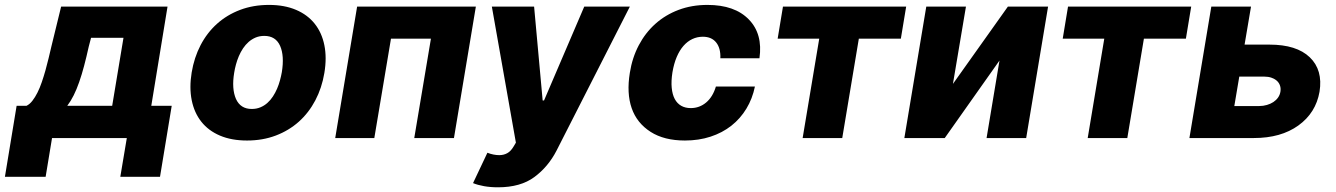

<svg xmlns="http://www.w3.org/2000/svg" viewBox="-74 -573 5547 797"><path d="M-53.6 160.9 -5 -133.9H36.2Q49.4 -140.3 60.5 -154.7Q71.7 -169 81.5 -188.6Q91.3 -208.1 99.4 -231.9Q107.6 -255.7 114.7 -280.9Q121.8 -306.1 127.8 -331.5Q133.9 -356.9 139.2 -379.6L179.7 -545.5H621.4L554 -133.9H638.8L590.2 160.9H425.4L452.4 0H142L115.4 160.9ZM391.7 -133.9 438.6 -416.2H304L294.4 -379.6Q284.8 -335.9 275 -299.2Q265.3 -262.4 254.6 -232.1Q244 -201.7 231.9 -177.4Q219.8 -153.1 205.3 -133.9Z M721.6 -272Q731.9 -334.2 758.7 -385.7Q785.5 -437.1 826.9 -474.3Q868.3 -511.4 922.8 -532Q977.3 -552.6 1042.6 -552.6Q1106.9 -552.6 1154.8 -532.1Q1202.8 -511.7 1232.4 -474.4Q1262.1 -437.1 1272.5 -385.1Q1283 -333.1 1272.4 -269.9Q1262.1 -208.1 1234.9 -156.4Q1207.7 -104.8 1166.4 -67.8Q1125 -30.9 1070.7 -10.3Q1016.3 10.3 951.3 10.3Q887.1 10.3 839.1 -10.1Q791.2 -30.5 761.7 -67.8Q732.2 -105.1 721.8 -157.1Q711.3 -209.2 721.6 -272ZM905.5 -162.3Q924.4 -120.7 970.9 -120.7Q990.8 -120.7 1006.9 -127.5Q1023.1 -134.2 1036 -145.8Q1049 -157.3 1058.9 -172.6Q1068.9 -187.9 1076.2 -204.9Q1083.5 -221.9 1088.2 -239.5Q1093 -257.1 1095.9 -273.4Q1106.9 -341.3 1088.8 -382.5Q1070.3 -424 1023.1 -424Q1003.6 -424 987.4 -417.3Q971.2 -410.5 958.1 -399Q945 -387.4 934.8 -372.2Q924.7 -356.9 917.4 -339.8Q910.2 -322.8 905.4 -305Q900.6 -287.3 898.1 -271Q887.1 -204.5 905.5 -162.3Z M1317.5 0 1408.4 -545.5H1901.3L1810.4 0H1645.6L1714.8 -412.6H1549L1479.8 0Z M1949.2 61.1Q1974.8 71 1998.6 71Q2016.7 71 2031.4 63Q2046.2 55 2057.5 35.9L2067.5 19.2L1967.7 -545.5H2143.1L2178.6 -155.9H2184.3L2351.2 -545.5H2540.5L2236.2 52.2Q2201.7 119.3 2144.2 161.9Q2086.6 204.5 1993.3 204.5Q1962 204.5 1935.4 199.8Q1908.7 195 1889.6 187.1Z M2540.5 -271Q2550.4 -333.5 2577.6 -385.1Q2604.8 -436.8 2646.5 -474.1Q2688.2 -511.4 2742.9 -532Q2797.6 -552.6 2862.6 -552.6Q2975.9 -552.6 3034.4 -492.2Q3093 -432.2 3078.5 -331H2916.2Q2918 -372.5 2899 -396.5Q2880 -420.5 2843.4 -420.5Q2820.3 -420.5 2799.9 -410.9Q2779.5 -401.3 2763.1 -382.6Q2746.8 -364 2735.1 -336.5Q2723.4 -308.9 2717.3 -272.7Q2711.6 -236.5 2714.3 -208.6Q2717 -180.8 2726.9 -162.1Q2736.9 -143.5 2753.7 -133.9Q2770.6 -124.3 2793.3 -124.3Q2829.5 -124.3 2857.2 -147.5Q2884.9 -170.8 2897.7 -213.8H3059.7Q3049.4 -163.4 3024.3 -122Q2999.3 -80.6 2961.8 -51.1Q2924.4 -21.7 2875.5 -5.7Q2826.7 10.3 2769.2 10.3Q2682.9 10.3 2626.8 -25.6Q2569.6 -62.1 2548.1 -124.1Q2526.6 -186.1 2540.5 -271Z M3154.1 -412.6 3176.1 -545.5H3687.5L3665.5 -412.6H3491.1L3422.2 0H3257.8L3326.7 -412.6Z M3771 -545.5H3935.7L3881.7 -224.8L4109.7 -545.5H4276.6L4185.7 0H4021.3L4074.9 -321.7L3847.7 0H3680Z M4337.4 -412.6 4359.4 -545.5H4870.7L4848.7 -412.6H4674.4L4605.5 0H4441.1L4509.9 -412.6Z M4954.2 -545.5H5119L5092.3 -387.8H5195.7Q5308.2 -387.8 5362.9 -335.2Q5418 -282.3 5403.4 -192.1Q5388.1 -104.4 5315.7 -52.2Q5243.3 0 5130.7 0H4863.3ZM5152.7 -132.8Q5169.7 -132.8 5185 -137.3Q5200.3 -141.7 5212 -149.5Q5223.7 -157.3 5231.4 -168.3Q5239 -179.3 5241.1 -192.5Q5243.3 -206.3 5239.3 -217.9Q5235.4 -229.4 5226.4 -237.6Q5217.3 -245.7 5204 -250.4Q5190.7 -255 5174 -255H5070.3L5049.7 -132.8Z"/></svg>

Font: Inter P Extra Bold
Style: Italic
Weight: 800
Italic angle: 9.39999°
Designer: Rasmus Andersson
Foundry: rsms
Version: Version 3.018;git-588b23468